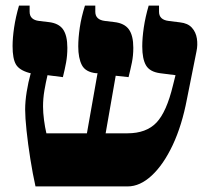

<svg xmlns="http://www.w3.org/2000/svg" viewBox="-20 -667 744 687"><path d="M107 0Q97 -45 88.5 -98.5Q80 -152 75 -199.5Q70 -247 70 -275Q70 -304 75.5 -338.5Q81 -373 90 -405L85 -406Q49 -416 37 -436.5Q25 -457 25 -502Q25 -531 30.5 -568.5Q36 -606 48 -647H86V-625Q86 -596 120 -592L154 -588Q190 -584 205.5 -562Q221 -540 221 -496Q221 -468 216.5 -443.5Q212 -419 205 -391L150 -398Q144 -373 139 -344Q134 -315 134 -286Q134 -264 137.5 -237.5Q141 -211 146 -190H291L329 -405H324Q286 -409 273 -434Q260 -459 260 -501Q260 -531 265.5 -568.5Q271 -606 284 -647H321V-625Q321 -596 356 -592L389 -588Q425 -584 441 -562Q457 -540 457 -496Q457 -468 452 -443.5Q447 -419 440 -391L394 -396L358 -190H436Q503 -190 539.5 -228Q576 -266 599 -362L608 -398L553 -405Q516 -410 502.5 -433Q489 -456 489 -501Q489 -531 494.5 -568.5Q500 -606 512 -647H549V-625Q549 -596 584 -592L624 -587Q652 -584 666.5 -568Q681 -552 684.5 -529Q688 -506 683 -483L649 -313Q631 -218 598 -148Q565 -78 523 -39Q481 0 437 0Z"/></svg>

Font: Noto Serif Hebrew SemiCondensed Black
Style: Regular
Weight: 900
Width: 4
Designer: Monotype Design Team
Foundry: Monotype Imaging Inc.
Version: Version 2.004; ttfautohint (v1.8.4.7-5d5b)